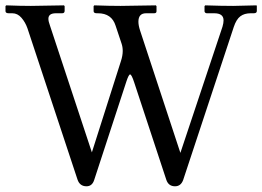

<svg xmlns="http://www.w3.org/2000/svg" viewBox="-20 -666 955 699"><path d="M323.2 -11.7Q315.9 12.2 294.9 12.2Q270.5 12.2 262.2 -12.2L80.1 -562.5Q72.3 -585 58.1 -601.3Q43.9 -617.7 24.9 -617.7H12.2Q0 -617.7 0 -625.5V-643.6L2.4 -646.5Q54.2 -644.5 92.3 -644.5L212.9 -646.5L215.3 -643.6V-626.5Q215.3 -617.7 206.1 -617.7H183.6Q156.2 -617.7 156.2 -597.7Q156.2 -587.9 162.1 -572.3L314.5 -111.3L419.9 -442.4Q426.8 -462.9 426.8 -480.5Q426.8 -495.1 422.4 -507.8L400.9 -572.3Q386.7 -617.7 336.4 -617.7H332.5Q320.8 -617.7 320.8 -625.5V-643.6L323.2 -646.5Q378.9 -644.5 418.9 -644.5Q418.9 -644.5 547.4 -646.5L549.8 -643.6V-625Q549.8 -617.7 541 -617.7H511.7Q483.9 -617.7 483.9 -586.9Q483.9 -573.2 490.2 -554.2L636.7 -109.4L790 -568.8Q793.9 -582 793.9 -591.8Q793.9 -617.7 759.8 -617.7H732.9Q729.5 -617.7 727.1 -619.9Q724.6 -622.1 724.6 -625V-643.6L727.1 -646.5Q787.1 -644.5 829.1 -644.5L913.6 -646.5L915 -644.5V-626Q915 -617.7 903.8 -617.7H892.6Q869.6 -617.7 855 -606.7Q840.3 -595.7 831.1 -567.9L647 -11.2Q638.7 12.2 617.2 12.2Q593.3 12.2 585.4 -11.7L468.3 -366.7Q459 -395 453.6 -395Q448.7 -395 440.4 -370.1Z"/></svg>

Font: Libertinage
Style: l
Weight: 400
Designer: OSP
Foundry: OSP
Version: Version 1.0; 2008; OFL relea